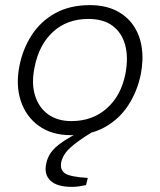

<svg xmlns="http://www.w3.org/2000/svg" viewBox="-20 -521 625 750"><path d="M257 7Q182 7 131.5 -29.5Q81 -66 61 -127.5Q41 -189 56 -264Q69 -330 104 -384Q139 -438 196 -469.5Q253 -501 331 -501Q389 -501 431.5 -480.5Q474 -460 500 -423Q526 -386 533.5 -336.5Q541 -287 530 -231Q516 -163 480.5 -109Q445 -55 389 -24Q333 7 257 7ZM259 -48Q341 -48 397 -97.5Q453 -147 470 -233Q482 -297 469 -345Q456 -393 420 -420Q384 -447 325 -447Q242 -447 187 -396.5Q132 -346 115 -258Q102 -195 117 -147.5Q132 -100 168.5 -74Q205 -48 259 -48ZM261 209Q203 209 177.5 185Q152 161 160 121Q165 91 185 67Q205 43 255 14L291 -6L337 -5V-3Q283 30 254.5 56Q226 82 219 113Q214 143 234.5 156.5Q255 170 323 174L316 202Q302 205 288.5 207Q275 209 261 209Z"/></svg>

Font: REM ExtraLight
Style: Italic
Weight: 250
Italic angle: -11°
Designer: Octavio Pardo
Foundry: Ashler Design
Version: Version 1.005;gftools[0.9.28]